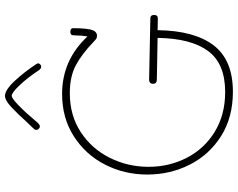

<svg xmlns="http://www.w3.org/2000/svg" viewBox="-112 -845 954 770"><g transform="rotate(-90 365.0 -460.0)"><path d="M690 -319Q690 -304 676 -304L629 -305Q627 -157 568 -80Q509 -3 382 -3Q279 -3 204 -50.5Q129 -98 89.5 -176.5Q50 -255 50 -346Q50 -438 90 -516Q130 -594 203.5 -641Q277 -688 373 -688Q509 -688 604 -586Q608 -610 608 -635Q608 -647 611 -651Q614 -655 622 -655Q637 -655 637 -644Q637 -585 628 -563Q621 -548 607 -548Q600 -548 595.5 -550.5Q591 -553 583 -561Q533 -609 488 -633Q443 -657 376 -657Q287 -657 220 -613Q153 -569 117 -496.5Q81 -424 81 -341Q81 -258 117.5 -187.5Q154 -117 222 -75.5Q290 -34 381 -34Q495 -34 545.5 -102.5Q596 -171 598 -305L431 -308Q414 -308 414 -323Q414 -339 431 -339L676 -334Q690 -334 690 -319ZM470 -779Q438 -827 408 -858.5Q378 -890 366 -890Q356 -890 327 -862Q298 -834 263 -792Q251 -777 243 -777Q238 -777 233.5 -781.5Q229 -786 229 -791Q229 -797 235 -803L259 -828Q294 -867 321 -892Q348 -917 365 -917Q389 -917 425 -878.5Q461 -840 492 -793Q496 -787 496 -784Q496 -780 492 -776Q488 -772 483 -772Q475 -772 470 -779Z"/></g></svg>

Font: Mali ExtraLight
Style: Regular
Weight: 275
Version: Version 1.000; ttfautohint (v1.6)